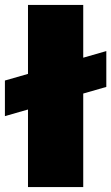

<svg xmlns="http://www.w3.org/2000/svg" viewBox="-65 -762 453 782"><path d="M368 -554V-408L274 -381V0H49V-316L-45 -289V-434L49 -461V-742H274V-527Z"/></svg>

Font: MontserratBlack
Style: Regular
Weight: 900
Designer: Julieta Ulanovsky
Foundry: Julieta Ulanovsky
Version: Version 4.000